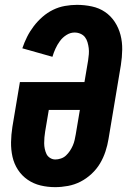

<svg xmlns="http://www.w3.org/2000/svg" viewBox="-20 -763 540 791"><path d="M207 8Q176 8 147 1Q118 -6 94 -22.5Q70 -39 54 -63.5Q38 -88 31.5 -117Q25 -146 25.5 -177Q26 -208 31 -240L62 -425H328L343 -514Q345 -527 346 -540Q347 -553 345.5 -565Q344 -577 340.5 -589Q337 -601 330 -610Q323 -619 311.5 -624Q300 -629 287 -629Q270 -629 254 -619Q238 -609 227 -594Q216 -579 208.5 -562.5Q201 -546 196 -529L72 -564Q80 -588 91.5 -611Q103 -634 119 -655Q135 -676 155 -693.5Q175 -711 198.5 -722.5Q222 -734 247.5 -738.5Q273 -743 297 -743Q328 -743 358.5 -736.5Q389 -730 413 -713.5Q437 -697 453 -672.5Q469 -648 476.5 -619Q484 -590 483.5 -558.5Q483 -527 478 -495L427 -190Q423 -165 414.5 -139Q406 -113 392 -89.5Q378 -66 357 -46.5Q336 -27 311.5 -14.5Q287 -2 260 3Q233 8 207 8ZM208 -106Q219 -106 231 -110Q243 -114 252 -122.5Q261 -131 268 -141.5Q275 -152 280 -163.5Q285 -175 287.5 -186.5Q290 -198 292 -209L309 -310H181L166 -221Q164 -209 163 -197Q162 -185 162 -173Q162 -161 164.5 -149.5Q167 -138 171.5 -128.5Q176 -119 186 -112.5Q196 -106 208 -106Z"/></svg>

Font: Iosevka Heavy
Style: Italic
Weight: 900
Italic angle: -9°
Monospace: yes
Designer: Belleve Invis
Foundry: Belleve Invis
Version: Version 32.5.0; ttfautohint (v1.8.4)